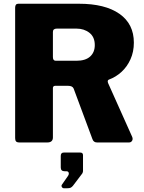

<svg xmlns="http://www.w3.org/2000/svg" viewBox="-20 -762 771 1027"><path d="M687 -30Q692 -18 686.5 -9Q681 0 670 0H499Q480 0 474 -19L374 -288Q368 -303 344 -303H275Q268 -303 265.5 -299Q263 -295 263 -292V-27Q263 0 233 0H84Q71 0 66 -5.5Q61 -11 61 -23V-721Q61 -742 78 -742H402Q542 -742 619 -688Q696 -634 696 -534Q696 -485 678 -445Q660 -405 630 -377.5Q600 -350 562 -336Q553 -332 558 -318L687 -30ZM389 -437Q437 -437 462 -459.5Q487 -482 487 -521Q487 -564 458.5 -586.5Q430 -609 389 -609H284Q263 -609 263 -591V-457Q263 -437 278 -437H389ZM322 245Q315 245 311 238.5Q307 232 311 226L343 180Q350 170 347.5 162Q345 154 335 154H326Q305 154 305 134V72Q305 54 321 54H409Q424 54 424 68V154Q424 157 422.5 160.5Q421 164 420 166L370 232Q364 239 358 242Q352 245 339 245Z"/></svg>

Font: Libre Franklin ExtraBold
Style: Regular
Weight: 800
Designer: Pablo Impallari, Rodrigo Fuenzalida, Nhung Nguyen
Foundry: Impallari Type
Version: Version 3.000